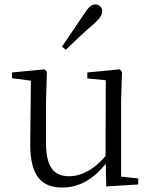

<svg xmlns="http://www.w3.org/2000/svg" viewBox="-20 -830 688 864"><path d="M259 -620 276 -606C319 -647 360 -687 402 -722C430 -748 440 -763 440 -779C440 -799 425 -810 409 -810C392 -810 379 -799 359 -768C327 -719 292 -670 259 -620ZM458 9 602 0V-27L525 -35V-379L529 -506L519 -518L373 -504V-477L456 -469L455 -128C407 -71 350 -37 291 -37C224 -37 187 -76 187 -187V-379L191 -506L181 -518L34 -504V-478L119 -467L116 -185C115 -37 167 14 262 14C340 14 405 -29 456 -93Z"/></svg>

Font: Noto Serif CJK HK Light
Style: Regular
Weight: 300
Designer: Ryoko NISHIZUKA 西塚涼子 (kana & ideographs); Frank Grießhammer (Latin, Greek & Cyrillic); Wenlong ZHANG 张文龙 (bopomofo); San
Foundry: Adobe
Version: Version 2.001;hotconv 1.1.0;makeotfexe 2.6.0